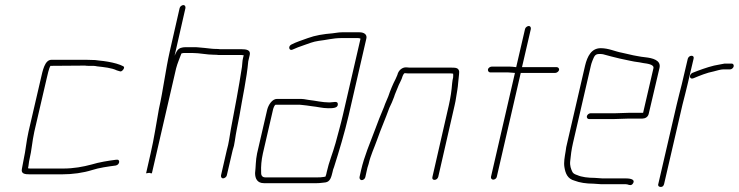

<svg xmlns="http://www.w3.org/2000/svg" viewBox="-20 -709 2928 761"><path d="M322 -472H184C157 -472 149 -428 142 -398L93 -187C84 -147 82 -114 74 -78C71 -65 70 -54 67 -41C62 -20 78 -18 99 -18H225C268 -18 310 -24 345 -35C372 -44 409 -49 439 -53C455 -56 458 -79 441 -76C409 -72 372 -66 343 -57C309 -48 273 -41 230 -41H104C99 -41 96 -41 91 -42C94 -54 94 -66 97 -78C106 -115 107 -146 116 -187L165 -398C168 -411 174 -439 180 -448L317 -449C322 -448 327 -448 333 -448H350C355 -448 360 -447 365 -446C392 -443 423 -440 443 -430L453 -427C459 -424 464 -427 469 -434C474 -441 472 -446 465 -448L456 -452C438 -459 413 -464 391 -467L373 -469C366 -470 362 -470 357 -471C347 -471 333 -472 322 -472Z M692 -677 653 -506C636 -431 627 -353 610 -278C599 -218 591 -161 577 -101L559 -22L572 -24C574 -23 578 -22 581 -22C583 -22 582 -22 582 -22L678 -438C683 -458 693 -480 699 -497C702 -498 706 -499 709 -499H742C772 -499 799 -492 829 -492C835 -492 840 -492 846 -491H931C935 -491 940 -491 946 -490L943 -478C940 -465 941 -458 939 -444C927 -365 911 -281 895 -197C890 -169 887 -141 879 -114L856 -14C855 -8 858 -2 864 -2C870 -2 878 -8 879 -14L902 -113C906 -124 909 -137 911 -152C915 -182 923 -218 929 -250C941 -323 958 -398 964 -466L970 -492C974 -511 956 -514 937 -514H852C847 -515 841 -515 835 -515C821 -515 803 -518 791 -519L769 -521C761 -522 755 -522 748 -522H715C709 -522 702 -521 696 -519C682 -513 679 -503 672 -488L715 -677C716 -683 713 -689 707 -689C701 -689 693 -683 692 -677Z M1039 -274 999 -101C993 -73 994 -47 991 -23C991 -1 1000 17 1026 17H1236C1250 17 1257 15 1270 14C1289 11 1293 -7 1298 -27C1299 -33 1301 -40 1304 -47C1324 -110 1346 -183 1362 -252L1432 -556C1436 -572 1423 -581 1405 -581H1335C1321 -581 1310 -578 1298 -577C1262 -574 1230 -569 1200 -558C1176 -549 1155 -543 1134 -532C1120 -524 1127 -505 1141 -513C1155 -519 1166 -524 1182 -529C1202 -536 1221 -544 1243 -547C1271 -550 1301 -558 1330 -558H1400C1404 -558 1406 -557 1408 -556H1409L1339 -253C1331 -218 1319 -176 1310 -142C1298 -99 1284 -68 1275 -27C1274 -22 1273 -16 1270 -9C1265 -8 1260 -7 1257 -7C1253 -6 1247 -6 1241 -6H1031C1018 -6 1014 -16 1015 -28C1014 -49 1016 -74 1022 -101L1062 -274C1063 -279 1068 -294 1073 -294H1159C1165 -294 1171 -294 1177 -293L1195 -291C1202 -290 1208 -289 1216 -288C1238 -286 1258 -280 1281 -280C1297 -280 1319 -280 1319 -295C1320 -311 1301 -303 1286 -303C1257 -303 1231 -310 1203 -313L1185 -316C1178 -317 1171 -317 1164 -317H1078C1059 -317 1044 -294 1039 -274Z M1428 -7 1434 -34C1435 -39 1437 -48 1441 -59C1449 -94 1463 -122 1475 -156C1490 -199 1508 -239 1523 -281C1531 -298 1536 -308 1542 -325C1545 -336 1552 -350 1556 -361C1561 -376 1572 -392 1576 -408C1578 -411 1580 -419 1585 -419C1592 -418 1600 -418 1607 -418H1764C1768 -418 1771 -418 1776 -417C1776 -414 1777 -409 1776 -402C1774 -395 1773 -387 1772 -378C1770 -351 1766 -323 1759 -292L1694 -8C1692 -1 1695 4 1702 4C1709 4 1715 -1 1717 -8L1782 -292C1785 -303 1786 -313 1788 -324C1791 -343 1795 -363 1796 -381C1797 -395 1800 -413 1800 -425C1798 -440 1787 -441 1769 -441H1612C1605 -441 1598 -441 1591 -442C1574 -443 1559 -430 1555 -412C1553 -407 1550 -401 1548 -396C1537 -375 1527 -351 1519 -327C1513 -311 1508 -303 1502 -285C1489 -254 1477 -225 1466 -194C1447 -143 1424 -91 1411 -34L1405 -7C1404 -1 1408 5 1414 5C1420 5 1427 -1 1428 -7Z M2061 -594 2026 -443H2024C2015 -444 2008 -445 2000 -445H1929C1923 -445 1915 -440 1914 -434C1913 -428 1917 -422 1923 -422H1994C2003 -422 2013 -420 2021 -420L1926 -8C1925 -2 1929 3 1935 3C1941 3 1948 -2 1949 -8L2044 -420H2181C2187 -420 2195 -426 2196 -432C2197 -438 2192 -443 2186 -443H2049L2084 -594C2085 -600 2082 -606 2076 -606C2070 -606 2062 -600 2061 -594Z M2337 -4C2312 -4 2285 -7 2268 -15C2261 -17 2252 -21 2249 -27C2243 -39 2238 -53 2240 -70C2242 -92 2245 -116 2251 -142L2322 -449C2323 -454 2325 -460 2328 -468C2335 -484 2337 -495 2355 -495C2360 -495 2365 -495 2370 -494C2390 -488 2416 -482 2436 -477C2463 -472 2486 -465 2514 -462L2530 -459C2544 -457 2573 -454 2570 -439L2529 -262H2477C2464 -262 2429 -260 2415 -260H2320C2314 -260 2307 -254 2306 -248C2305 -242 2309 -237 2315 -237H2410C2424 -237 2459 -239 2472 -239H2526C2537 -239 2548 -245 2551 -257L2594 -440C2601 -471 2565 -479 2538 -482L2522 -484C2517 -485 2511 -486 2505 -487C2485 -490 2466 -496 2445 -500C2417 -505 2393 -518 2361 -518C2324 -518 2308 -486 2299 -449L2228 -142C2225 -131 2223 -120 2222 -110C2218 -86 2214 -66 2217 -47C2221 -21 2230 0 2257 7C2277 15 2304 19 2332 19C2342 19 2351 21 2361 21H2453C2458 21 2463 21 2467 22C2475 25 2484 28 2490 16C2498 0 2473 -2 2458 -2H2366C2356 -2 2347 -4 2337 -4Z M2888 -446C2889 -452 2886 -457 2880 -457H2852C2838 -455 2823 -451 2810 -449C2781 -442 2749 -430 2724 -420C2709 -412 2713 -392 2729 -399C2753 -409 2782 -421 2809 -426C2821 -429 2836 -434 2847 -434H2874C2880 -434 2887 -440 2888 -446ZM2706 -476 2682 -374C2676 -350 2668 -320 2662 -294L2589 21C2587 28 2592 32 2599 32C2606 32 2610 28 2612 21L2685 -294C2691 -319 2700 -351 2705 -374L2729 -476C2731 -483 2728 -488 2721 -488C2714 -488 2708 -483 2706 -476Z"/></svg>

Font: Electronic
Style: ExLtIt
Weight: 200
Version: Version 1.011